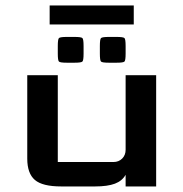

<svg xmlns="http://www.w3.org/2000/svg" viewBox="-20 -671 660 691"><path d="M432.1 0V-42Q419.9 -20 393.6 -10Q367.2 0 322.3 0H200.2Q132.8 0 105.5 -23.4Q78.1 -46.9 78.1 -100.1V-400.4H188V-87.9H388.2Q407.2 -87.9 419.7 -100.3Q432.1 -112.8 432.1 -131.8V-400.4H542V0ZM372.1 -445.3Q347.7 -445.3 343.5 -449.5Q339.4 -453.6 339.4 -478V-505.4Q339.4 -529.8 343.5 -533.9Q347.7 -538.1 372.1 -538.1H399.4Q423.8 -538.1 428 -533.9Q432.1 -529.8 432.1 -505.4V-478Q432.1 -453.6 428 -449.5Q423.8 -445.3 399.4 -445.3ZM220.7 -445.3Q196.3 -445.3 192.1 -449.5Q188 -453.6 188 -478V-505.4Q188 -529.8 192.1 -533.9Q196.3 -538.1 220.7 -538.1H248Q272.5 -538.1 276.6 -533.9Q280.8 -529.8 280.8 -505.4V-478Q280.8 -453.6 276.6 -449.5Q272.5 -445.3 248 -445.3ZM461.4 -583H158.7V-651.4H461.4Z"/></svg>

Font: Squarish Sans CT
Style: Regular
Weight: 400
Version: Version 0.9